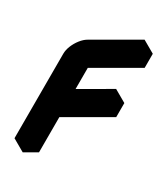

<svg xmlns="http://www.w3.org/2000/svg" viewBox="-233 -1028 1030 1181"><g transform="rotate(30 281.5 -437.5)"><path d="M130 -550Q130 -577 142 -606.5Q154 -636 174 -661.5Q194 -687 217 -700L520 -875V-775L217 -600V-250Q217 -277 229 -306.5Q241 -336 260.5 -361.5Q280 -387 303 -400L520 -525V-425L217 -250V0L130 50ZM520 -525 303 -400Q280 -387 260.5 -361.5Q241 -336 229 -306.5Q217 -277 217 -250L130 -300Q130 -327 142 -356.5Q154 -386 174 -411.5Q194 -437 217 -450L433 -575ZM520 -875 217 -700Q194 -687 174 -661.5Q154 -636 142 -606.5Q130 -577 130 -550V50L43 0V-600Q43 -627 55 -656.5Q67 -686 87 -711.5Q107 -737 130 -750L433 -925Z"/></g></svg>

Font: Nabla
Style: Regular
Weight: 400
Designer: Arthur Reinders Folmer
Foundry: Typearture
Version: Version 1.002